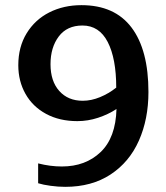

<svg xmlns="http://www.w3.org/2000/svg" viewBox="-20 -715 646 745"><path d="M128 -4V-81Q175 -69 220 -69Q312 -69 370.5 -125Q429 -181 432 -292Q400 -271 360.5 -258Q321 -245 280 -245Q211 -245 159 -273Q107 -301 79 -350.5Q51 -400 51 -462Q51 -533 83.5 -586Q116 -639 171.5 -667Q227 -695 296 -695Q425 -695 490.5 -608Q556 -521 556 -358Q556 -253 519 -169.5Q482 -86 409 -38Q336 10 233 10Q206 10 176.5 6Q147 2 128 -4ZM431 -375Q431 -488 398 -552Q365 -616 300 -616Q240 -616 208 -573.5Q176 -531 176 -466Q176 -400 210 -362Q244 -324 301 -324Q334 -324 368 -338Q402 -352 431 -375Z"/></svg>

Font: Maitree Semibold
Style: Regular
Weight: 600
Designer: CadsonDemak Team
Foundry: CadsonDemak
Version: Version 1.010